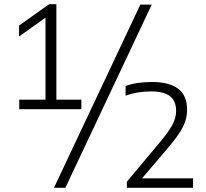

<svg xmlns="http://www.w3.org/2000/svg" viewBox="-20 -830 983 918"><path d="M197.5 -319V-771.5L215 -758L71 -655.5V-707.5L215 -810H249.5V-319ZM72 -308V-353.5H369V-308ZM238 68 651 -808H705.5L292.5 68ZM586.5 68V39L744.5 -150Q786.5 -199.5 804.2 -233.2Q822 -267 822 -299Q822 -348 792.2 -370.5Q762.5 -393 702.5 -393Q669 -393 638.2 -387.8Q607.5 -382.5 580.5 -372.5V-418.5Q605.5 -428.5 638.5 -433.2Q671.5 -438 707.5 -438Q788.5 -438 831.8 -405.8Q875 -373.5 874.5 -304Q874.5 -262 854.5 -222.8Q834.5 -183.5 787 -127.5L646.5 37.5L644 22.5H903V68Z"/></svg>

Font: Encode Sans SC SemiExpanded Light
Style: Regular
Weight: 300
Width: 6
Designer: Multiple Designers
Foundry: Impallari Type
Version: Version 3.002